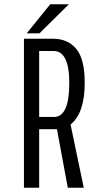

<svg xmlns="http://www.w3.org/2000/svg" viewBox="-20 -882 490 902"><path d="M105.5 -725.5 216 -862H303.5L165.5 -725.5ZM298.5 0 247.5 -275H164V0H92.5V-700H229Q299 -700 338.5 -652.2Q378 -604.5 378 -493Q378 -350.5 311.5 -297L373.5 0ZM164 -642.5V-332.5H233.5Q305.5 -332.5 305.5 -492.5Q305.5 -642.5 231.5 -642.5Z"/></svg>

Font: League Mono Condensed Light
Style: Regular
Weight: 300
Width: 1
Designer: Tyler Finck
Foundry: The League of Moveable Type / Tyler Finck
Version: Version 2.210